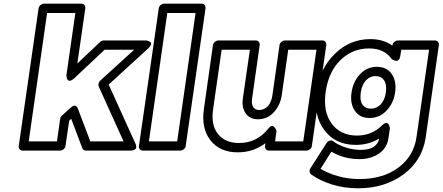

<svg xmlns="http://www.w3.org/2000/svg" viewBox="-20 -787 2386 1035"><path d="M81.1 0 188 -742.2Q189.5 -752.9 198.5 -760Q207.5 -767.1 216.8 -767.1H418.9Q429.7 -767.1 435.3 -759.3Q440.9 -751.5 439.9 -742.2L397 -444.8L520 -561Q529.3 -568.8 540 -568.8H768.1Q770 -568.8 773.2 -568.1Q776.4 -567.4 783.2 -564.5Q790 -561.5 793 -557.4Q795.9 -553.2 793.2 -545.2Q790.5 -537.1 779.8 -526.9L565.9 -331.1L710 -13.2Q710.9 -11.7 711.9 -9Q712.9 -6.3 714.1 0.2Q715.3 6.8 713.6 11.7Q711.9 16.6 704.1 20.8Q696.3 24.9 683.1 24.9H443.8Q429.2 24.9 423.8 12.2L363.8 -147L353 -136.2L333 0Q331.5 10.7 322.5 17.8Q313.5 24.9 304.2 24.9H102.1Q91.3 24.9 85.4 17.1Q79.6 9.3 81.1 0ZM134.8 -24.9H287.1L304.2 -146Q306.6 -158.2 313 -163.1L360.8 -206.1Q369.1 -213.9 376.2 -216.3Q383.3 -218.8 387.5 -216.6Q391.6 -214.4 394.5 -210.9Q397.5 -207.5 398.4 -204.1L399.9 -201.2L466.8 -24.9H646L512.2 -320.8Q509.3 -328.1 511.2 -336.7Q513.2 -345.2 519 -351.1L703.1 -519H543.9L378.9 -363.8Q360.4 -348.1 351.3 -352.1Q342.3 -356 339.8 -368.2L337.9 -380.9L386.2 -716.8H233.9Z M729 0 835.9 -742.2Q837.4 -752.9 846.4 -760Q855.5 -767.1 864.7 -767.1H1066.9Q1077.6 -767.1 1083.3 -759.3Q1088.9 -751.5 1087.9 -742.2L981 0Q979.5 10.7 970.5 17.8Q961.4 24.9 952.1 24.9H750Q739.3 24.9 733.4 17.1Q727.5 9.3 729 0ZM782.7 -24.9H935.1L1034.2 -716.8H881.8Z M1079.1 -199.2 1127.9 -543.9Q1129.9 -554.7 1138.9 -561.8Q1147.9 -568.8 1156.7 -568.8H1358.9Q1369.6 -568.8 1375.5 -561Q1381.3 -553.2 1379.9 -543.9L1338.9 -255.9Q1334.5 -224.6 1345.5 -209.2Q1356.4 -193.8 1377.9 -193.8Q1405.3 -194.8 1424.1 -215.1Q1442.9 -235.4 1448.7 -274.9L1486.8 -543.9Q1488.8 -554.7 1497.8 -561.8Q1506.8 -568.8 1516.1 -568.8H1717.8Q1728.5 -568.8 1734.4 -561Q1740.2 -553.2 1738.8 -543.9L1661.1 0Q1659.7 10.7 1650.4 17.8Q1641.1 24.9 1631.8 24.9H1429.7Q1418.9 24.9 1413.1 17.1Q1407.2 9.3 1408.7 0L1411.1 -15.1Q1345.2 34.2 1261.7 34.2Q1165.5 34.2 1114.7 -30.5Q1064 -95.2 1079.1 -199.2ZM1128.9 -199.2Q1116.2 -113.8 1154.8 -64.9Q1193.4 -16.1 1269 -16.1Q1365.2 -16.1 1426.8 -94.2Q1434.6 -104.5 1441.9 -106.9Q1449.2 -109.4 1454.3 -105.5Q1459.5 -101.6 1463.4 -96.2Q1467.3 -90.8 1469.2 -85.9L1470.7 -81.1L1462.9 -24.9H1614.7L1686 -519H1533.7L1499 -274.9Q1491.2 -220.2 1456.5 -182.4Q1421.9 -144.5 1371.1 -144Q1326.7 -144 1304.4 -176Q1282.2 -208 1289.1 -255.9L1327.1 -519H1174.8Z M1652.8 121.1 1739.7 -15.1Q1743.2 -20.5 1748.3 -24.4Q1753.4 -28.3 1761.2 -29.8Q1769 -31.2 1776.9 -24.9Q1806.6 -3.4 1845.9 8.8Q1885.3 21 1923.8 21Q1970.7 21 1994.9 4.4Q2019 -12.2 2023.9 -40Q1967.3 -5.9 1897.9 -5.9Q1787.1 -5.9 1727.5 -86.7Q1668 -167.5 1686 -293.9Q1704.1 -418 1785.2 -497.1Q1866.2 -576.2 1976.1 -576.2Q2046.4 -576.2 2095.7 -541V-543.9Q2097.7 -554.7 2106.7 -561.8Q2115.7 -568.8 2125 -568.8H2324.7Q2335.4 -568.8 2341.3 -561Q2347.2 -553.2 2345.7 -543.9L2274.9 -46.9Q2256.3 78.6 2154.8 153.3Q2053.2 228 1910.6 228Q1835 228 1769 207.3Q1703.1 186.5 1656.7 152.8Q1649.9 147.9 1648.9 138.2Q1647.9 128.4 1652.8 121.1ZM1708 123Q1748 147.5 1802.7 162.8Q1857.4 178.2 1918 178.2Q2043.9 178.2 2127 116.9Q2210 55.7 2225.1 -46.9L2293 -519H2143.1L2137.7 -484.9Q2135.7 -471.7 2130.1 -465.3Q2124.5 -459 2118.2 -459.2Q2111.8 -459.5 2105.5 -461.4Q2099.1 -463.4 2095.2 -466.3L2090.8 -469.2Q2051.8 -525.9 1968.8 -525.9Q1879.9 -525.9 1815.7 -463.4Q1751.5 -400.9 1735.8 -293.9Q1720.2 -184.6 1768.1 -120.4Q1815.9 -56.2 1904.8 -56.2Q1984.4 -56.2 2040 -111.8Q2057.1 -127.4 2066.4 -123.8Q2075.7 -120.1 2078.6 -108.4L2082 -96.2L2073.7 -41Q2066.4 10.7 2022.7 40.8Q1979 70.8 1917 70.8Q1835.4 70.8 1766.1 30.8ZM1875 -288.1Q1883.8 -347.7 1920.9 -387.2Q1958 -426.8 2011.7 -426.8Q2065.4 -426.8 2092 -387.5Q2118.7 -348.1 2109.9 -288.1Q2101.1 -229.5 2063.2 -190.2Q2025.4 -150.9 1971.7 -150.9Q1918.9 -150.9 1892.6 -190.2Q1866.2 -229.5 1875 -288.1ZM1924.8 -288.1Q1918.5 -246.1 1933.8 -223.6Q1949.2 -201.2 1979 -201.2Q2009.3 -201.2 2031.5 -223.6Q2053.7 -246.1 2060.1 -288.1Q2065.9 -331.5 2050.3 -354.2Q2034.7 -377 2003.9 -377Q1974.6 -377 1952.6 -353.8Q1930.7 -330.6 1924.8 -288.1Z"/></svg>

Font: Trueno ExtraBold Outline
Style: Italic
Weight: 800
Width: 6
Designer: Julieta Ulanovsky
Foundry: Julieta Ulanovsky
Version: Version 3.001b | FøM Fix